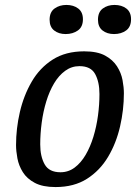

<svg xmlns="http://www.w3.org/2000/svg" viewBox="-20 -738 559 778"><path d="M205 20Q153 20 121 3Q89 -14 72.5 -40.5Q56 -67 50.5 -96.5Q45 -126 45 -150Q45 -217 60.5 -284Q76 -351 108.5 -407Q141 -463 193.5 -496.5Q246 -530 321 -530Q374 -530 405.5 -513Q437 -496 454 -469.5Q471 -443 476.5 -413.5Q482 -384 482 -360Q482 -293 466.5 -225.5Q451 -158 418 -102.5Q385 -47 332.5 -13.5Q280 20 205 20ZM225 -40Q257 -40 282.5 -59Q308 -78 327 -110.5Q346 -143 358.5 -184Q371 -225 377 -269.5Q383 -314 383 -357Q383 -406 365.5 -438Q348 -470 302 -470Q270 -470 244 -451Q218 -432 199 -400Q180 -368 167.5 -327Q155 -286 149 -241Q143 -196 143 -153Q143 -104 161 -72Q179 -40 225 -40ZM246 -600Q218 -600 199.5 -614.5Q181 -629 181 -658Q181 -689 201 -703.5Q221 -718 249 -718Q278 -718 297 -703.5Q316 -689 316 -660Q316 -629 295.5 -614.5Q275 -600 246 -600ZM442 -600Q414 -600 395.5 -614.5Q377 -629 377 -658Q377 -689 396.5 -703.5Q416 -718 444 -718Q473 -718 492 -703.5Q511 -689 511 -660Q511 -629 491 -614.5Q471 -600 442 -600Z"/></svg>

Font: Sansita Swashed Light Light
Style: Regular
Weight: 300
Version: Version 1.003